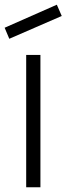

<svg xmlns="http://www.w3.org/2000/svg" viewBox="-28 -796 283 816"><path d="M11.5 -631.2 -8.3 -678.1 213.5 -776 234.4 -728.1ZM83.3 -562.5H143.8V0H83.3Z"/></svg>

Font: Manrope3 Light
Style: Regular
Weight: 300
Designer: Mikhail Sharanda
Foundry: Mikhail Sharanda
Version: Version 3.000;PS 003.000;hotconv 1.0.88;makeotf.lib2.5.64775